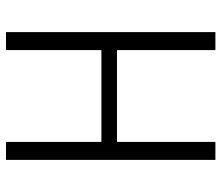

<svg xmlns="http://www.w3.org/2000/svg" viewBox="-69 -669 738 640"><g transform="rotate(-90 300.0 -349.0)"><path d="M453 -328H147V0H87V-698H147V-380H453V-698H513V0H453Z"/></g></svg>

Font: IBM Plex Mono Light
Style: Regular
Weight: 300
Monospace: yes
Designer: Mike Abbink, Paul van der Laan, Pieter van Rosmalen
Foundry: Bold Monday
Version: Version 2.3